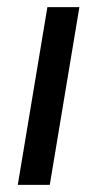

<svg xmlns="http://www.w3.org/2000/svg" viewBox="-20 -520 273 540"><path d="M30 0 113.3 -500H203.3L120 0Z"/></svg>

Font: Familjen Grotesk GF
Style: Italic
Weight: 400
Designer: Anders Wikstroem, Jonas Baeckman, Matilda Gysing, Kristian Moeller
Foundry: Familjen STHML AB
Version: Version 2.000; Beta; Release 4; Build 6